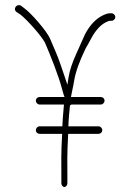

<svg xmlns="http://www.w3.org/2000/svg" viewBox="-20 -699 529 766"><path d="M236.8 47C243.1 47 248.8 39.9 248.8 32V2C248.8 -58.1 247.1 -73.3 252 -165H373C381.2 -165 388 -171.1 388 -179.5C388 -187.8 381.2 -195 373 -195H252.8C253.8 -228.3 256.6 -251.2 259.2 -279C260.5 -279 262.4 -280 264.8 -282H382C390.2 -282 397 -289.2 397 -297.5C397 -305.9 390.2 -312 382 -312H263.2V-313C267.5 -338 271.3 -348.4 276 -378C281.7 -412 296.7 -454.5 321.5 -505.5C328.5 -517.2 336 -530.7 344 -546C361.5 -578.1 380.8 -599.4 402 -610C410 -614 415.3 -616 418 -616H425C432.9 -616 440 -623.1 440 -631C440 -638.9 432.9 -646 425 -646H418C410.7 -646 401 -643 389 -637C361.4 -623.2 337.9 -598.1 318.8 -561.5C312.1 -545.8 300.7 -520.2 284.4 -484.5C268.1 -448.9 257.9 -417.7 253.6 -391L248.8 -361C240.1 -388.3 231.5 -411.6 221.2 -442.5C209 -479 194.1 -510.1 180 -544C167.2 -574.8 104.6 -646.4 77.1 -666L64.1 -676C47.1 -686.4 29.8 -663.2 46.1 -651L60.1 -642C86 -622.5 144 -557.9 159.6 -528.5C180.2 -480 213 -400.2 228.4 -340.9C232.9 -323.7 236 -314.1 237.6 -312H138.1C129.9 -312 123.1 -305.9 123.1 -297.5C123.1 -289.2 129.9 -282 138.1 -282H235.2C231.4 -241.7 229.3 -212.7 228.8 -195H138.1C129.9 -195 123.1 -187.8 123.1 -179.5C123.1 -171.1 129.9 -165 138.1 -165H228C223.2 -80.9 224.8 -56.7 224.8 2V32C224.8 39.9 230.5 47 236.8 47Z"/></svg>

Font: MewTooHand
Style: Condensed
Weight: 400
Designer: Mew Too, Robert Jablonski
Version: Version 0.77